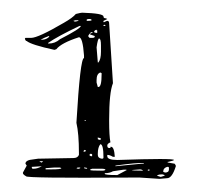

<svg xmlns="http://www.w3.org/2000/svg" viewBox="-20 -759 319 298"><path d="M107.4 -739.3Q140.6 -738.3 140.6 -733.4Q140.6 -730.5 144.5 -730.5L146.5 -729.5L140.6 -726.6V-724.6H141.6Q145.5 -726.6 146.5 -726.6Q149.4 -726.6 149.4 -722.7L155.3 -629.9Q149.4 -615.2 149.4 -573.2V-571.3Q149.4 -547.9 151.4 -538.1Q146.5 -536.1 146.5 -533.2Q146.5 -529.3 149.4 -529.3H151.4V-531.2H152.3Q157.2 -531.2 158.2 -515.6H157.2H155.3Q150.4 -518.6 146.5 -518.6V-517.6V-516.6Q146.5 -510.7 162.1 -510.7Q250 -513.7 250 -510.7Q250 -509.8 241.2 -507.8H240.2V-506.8L251 -504.9Q252.9 -502.9 252.9 -501Q247.1 -482.4 239.3 -482.4L227.5 -481.4L197.3 -483.4H178.7Q20.5 -482.4 20.5 -485.4Q15.6 -488.3 15.6 -490.2V-491.2L21.5 -502L19.5 -504.9Q19.5 -510.7 32.2 -511.7L39.1 -512.7L93.8 -513.7Q100.6 -513.7 102.5 -518.6V-521.5Q102.5 -551.8 98.6 -568.4Q104.5 -668.9 110.4 -668.9V-672.9Q108.4 -701.2 102.5 -701.2Q75.2 -692.4 67.4 -682.6L64.5 -681.6Q28.3 -689.5 21.5 -695.3Q19.5 -695.3 18.6 -699.2L19.5 -700.2H24.4H28.3Q39.1 -700.2 79.1 -723.6Q92.8 -731.4 97.7 -737.3Q105.5 -739.3 107.4 -739.3ZM114.3 -727.5 115.2 -726.6H116.2Q121.1 -726.6 122.1 -727.5V-728.5L120.1 -729.5H118.2Q114.3 -729.5 114.3 -727.5ZM96.7 -727.5 93.8 -726.6 95.7 -725.6H97.7L101.6 -726.6V-727.5H99.6ZM141.6 -720.7 140.6 -719.7V-718.8H141.6H143.6V-719.7ZM54.7 -692.4V-691.4H55.7Q65.4 -691.4 73.2 -698.2Q105.5 -714.8 105.5 -718.8H103.5Q70.3 -703.1 54.7 -692.4ZM126 -709 128.9 -708H130.9V-711.9H129.9V-712.9Q126 -711.9 126 -709ZM124 -709H121.1L117.2 -704.1V-702.1L119.1 -700.2H123Q127 -700.2 127 -702.1V-703.1L121.1 -705.1H120.1V-707Q124 -708 124 -709ZM43 -697.3H44.9Q51.8 -697.3 56.6 -702.1L55.7 -703.1Q47.9 -700.2 43 -697.3ZM129.9 -685.5 131.8 -662.1H132.8Q136.7 -667 136.7 -678.7V-688.5Q136.7 -699.2 133.8 -699.2Q131.8 -699.2 129.9 -685.5ZM129.9 -634.8V-630.9L131.8 -624H132.8Q137.7 -624 137.7 -643.6V-645.5L135.7 -646.5Q129.9 -644.5 129.9 -634.8ZM113.3 -572.3H111.3V-571.3H113.3ZM131.8 -545.9V-544.9V-543L133.8 -542H135.7L136.7 -543V-543.9L134.8 -544.9Q132.8 -544.9 131.8 -545.9ZM135.7 -535.2Q131.8 -530.3 131.8 -520.5V-518.6Q131.8 -513.7 137.7 -512.7H138.7Q140.6 -512.7 140.6 -514.6Q140.6 -535.2 135.7 -535.2ZM111.3 -526.4 109.4 -524.4 110.4 -523.4 113.3 -524.4V-525.4ZM121.1 -520.5 119.1 -519.5V-517.6L121.1 -516.6H123V-519.5ZM46.9 -508.8H41L43.9 -506.8H44.9ZM44.9 -501 29.3 -500V-499L30.3 -497.1H32.2Q38.1 -497.1 44.9 -501ZM159.2 -502V-501L199.2 -504.9H203.1V-505.9Q193.4 -506.8 159.2 -502ZM64.5 -499 50.8 -498V-496.1H54.7H59.6Q75.2 -496.1 75.2 -498L73.2 -499ZM110.4 -499V-498Q112.3 -497.1 115.2 -497.1V-498Q114.3 -499 110.4 -499ZM100.6 -499 98.6 -498 100.6 -497.1H102.5L104.5 -498V-499ZM123 -497.1 120.1 -496.1V-495.1Q120.1 -494.1 138.7 -494.1Q143.6 -494.1 143.6 -496.1Q141.6 -497.1 138.7 -497.1ZM233.4 -493.2V-492.2L236.3 -491.2Q242.2 -491.2 242.2 -496.1V-499L241.2 -500H239.3Q233.4 -498 233.4 -493.2ZM155.3 -493.2Q150.4 -490.2 142.6 -490.2V-489.3Q142.6 -487.3 161.1 -487.3H162.1Q169.9 -491.2 176.8 -495.1Q175.8 -496.1 171.4 -495.6Q167 -495.1 155.3 -493.2ZM197.3 -496.1 184.6 -495.1Q184.6 -494.1 201.2 -494.1H202.1Q200.2 -496.1 197.3 -496.1ZM210.9 -496.1 209 -495.1 210 -494.1H210.9L212.9 -495.1ZM183.6 -491.2H180.7ZM223.6 -486.3 229.5 -484.4 235.4 -486.3V-487.3L232.4 -488.3H230.5Q225.6 -488.3 223.6 -486.3Z"/></svg>

Font: Love Ya Like A Sister
Style: Regular
Weight: 400
Designer: Kimberly Geswein
Foundry: Kimberly Geswein
Version: Version 1.002 2007